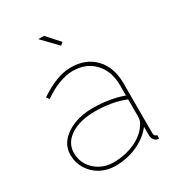

<svg xmlns="http://www.w3.org/2000/svg" viewBox="-177 -839 878 957"><g transform="rotate(-30 262.0 -360.0)"><path d="M39 -149Q39 -193 66.5 -226Q94 -259 142 -278Q190 -297 253 -297Q297 -297 343.5 -289.5Q390 -282 427 -268V-327Q427 -408 380.5 -457.5Q334 -507 257 -507Q220 -507 176.5 -490.5Q133 -474 89 -443L77 -459Q127 -493 172 -510Q217 -527 257 -527Q344 -527 395.5 -473Q447 -419 447 -327V-40Q447 -30 451.5 -25Q456 -20 463 -20V0Q457 0 454 -0.5Q451 -1 449 -2Q439 -6 433 -16.5Q427 -27 427 -40V-88Q391 -42 333 -16Q275 10 207 10Q160 10 122 -11Q84 -32 61.5 -68.5Q39 -105 39 -149ZM412 -102Q420 -113 423.5 -123.5Q427 -134 427 -143V-246Q387 -262 343.5 -269.5Q300 -277 253 -277Q166 -277 112.5 -242Q59 -207 59 -149Q59 -110 78.5 -78.5Q98 -47 132 -28.5Q166 -10 207 -10Q274 -10 329.5 -35Q385 -60 412 -102ZM189 -730H222L287 -657L271 -645Z"/></g></svg>

Font: Raleway Thin Thin
Style: Regular
Weight: 250
Version: Version 4.026